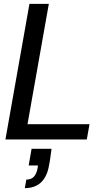

<svg xmlns="http://www.w3.org/2000/svg" viewBox="-20 -720 534 991"><path d="M8 0 132 -700H232L122 -79H442L428 0ZM108 251 116 207Q141 207 155 192Q169 177 174 148L176 134H128L143 48H246Q243 70 240 92.5Q237 115 232 139Q222 193 191 222Q160 251 108 251Z"/></svg>

Font: DM Sans 36pt Medium
Style: Italic
Weight: 500
Italic angle: -10°
Designer: Colophon Foundry, Jonny Pinhorn
Foundry: Colophon Foundry
Version: Version 4.004;gftools[0.9.30]